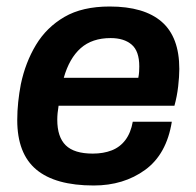

<svg xmlns="http://www.w3.org/2000/svg" viewBox="-20 -558 601 590"><path d="M268 12Q150 12 91.5 -37Q33 -86 33 -189Q33 -217 36 -245Q39 -273 44 -299Q58 -366 90.5 -420Q123 -474 178 -506Q233 -538 317 -538Q423 -538 477 -491Q531 -444 531 -346Q531 -323 527.5 -292.5Q524 -262 516 -233H160Q158 -221 157 -210.5Q156 -200 156 -190Q156 -137 182 -111.5Q208 -86 265 -86Q298 -86 323.5 -96Q349 -106 365.5 -128Q382 -150 388 -184H508Q492 -84 426 -36Q360 12 268 12ZM176 -319H405Q407 -329 407.5 -338Q408 -347 408 -354Q408 -401 384.5 -421Q361 -441 320 -441Q263 -441 228 -410Q193 -379 176 -319Z"/></svg>

Font: Archivo Variable SemiBold
Style: Italic
Weight: 600
Italic angle: -10°
Designer: Hector Gatti
Foundry: Omnibus-Type
Version: Version 2.001